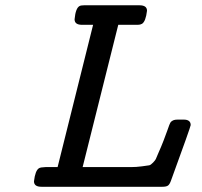

<svg xmlns="http://www.w3.org/2000/svg" viewBox="-20 -714 771 734"><path d="M109.9 -21Q114.7 -62 128.9 -70.8Q134.8 -74.7 153.8 -75.2H200.2L335.9 -619.1H293.9Q265.1 -619.1 265.1 -640.1Q269 -683.1 284.2 -690.9Q289.1 -693.8 301.8 -693.8H513.2Q542 -693.8 542 -672.9Q537.1 -631.8 522.9 -623Q516.1 -619.1 506.8 -619.1H432.1L295.9 -75.2H416Q459 -75.2 480 -75.2Q501 -75.2 522.5 -78.1Q543.9 -81.1 550 -82Q556.2 -83 565.2 -92.5Q574.2 -102.1 575.7 -106Q577.1 -109.9 585 -127.9Q596.2 -152.8 605.7 -177.5Q615.2 -202.1 619.1 -213.6Q623 -225.1 627 -235.6Q630.9 -246.1 635 -249.5Q639.2 -252.9 644.5 -254.9Q649.9 -256.8 660.2 -256.8H682.1Q709 -256.8 709 -235.8Q709 -230 633.8 -23.9Q628.9 -9.8 622.6 -4.9Q616.2 0 601.1 0H138.2Q109.9 0 109.9 -21Z"/></svg>

Font: CMU Concrete
Style: BoldItalic
Weight: 700
Italic angle: -14.04°
Version: Version 0.7.0